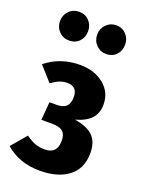

<svg xmlns="http://www.w3.org/2000/svg" viewBox="-153 -867 720 956"><g transform="rotate(20 207.0 -389.5)"><path d="M368 -401Q368 -356 341.5 -327Q315 -298 260 -283Q326 -273 357.5 -242Q389 -211 389 -153Q389 -70 333 -27Q277 16 181 16Q72 16 -1 -48L67 -128Q98 -107 119.5 -99.5Q141 -92 169 -92Q234 -92 234 -161Q234 -195 216.5 -210Q199 -225 160 -225H103L111 -321H149Q184 -321 200 -337Q216 -353 216 -386Q216 -415 202 -428.5Q188 -442 163 -442Q141 -442 122 -434.5Q103 -427 79 -410L11 -486Q87 -548 192 -548Q268 -548 318 -507.5Q368 -467 368 -401ZM171 -719Q171 -686 150.5 -664.5Q130 -643 97 -643Q65 -643 43.5 -665Q22 -687 22 -719Q22 -751 43.5 -773Q65 -795 97 -795Q129 -795 150 -773Q171 -751 171 -719ZM367 -719Q367 -686 346.5 -664.5Q326 -643 293 -643Q262 -643 240.5 -665Q219 -687 219 -719Q219 -751 240.5 -773Q262 -795 293 -795Q325 -795 346 -773Q367 -751 367 -719Z"/></g></svg>

Font: Fira Sans Extra Condensed
Style: Bold
Weight: 700
Width: 1
Designer: Carrois Corporate & Edenspiekermann AG
Foundry: Carrois Corporate GbR & Edenspiekermann AG
Version: Version 4.203